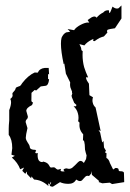

<svg xmlns="http://www.w3.org/2000/svg" viewBox="-20 -684 486 720"><path d="M55.7 -49.3Q46.9 -73.7 24.4 -93.3L35.6 -99.6L22.9 -104L25.9 -128.4Q25.9 -161.1 12.7 -178.2V-201.2Q12.7 -212.4 14.6 -232.4V-271Q21.5 -288.6 21.5 -300.8Q21.5 -307.6 18.6 -313Q27.3 -319.3 27.3 -326.2L26.4 -333Q26.4 -335.4 32 -341.1Q37.6 -346.7 38.1 -350.6Q38.6 -355 42 -356.7Q45.4 -358.4 48.8 -359.4Q52.2 -360.4 54.9 -361.6Q57.6 -362.8 63.5 -372.6Q85.4 -400.9 109.9 -412.1L121.6 -411.6Q128.4 -427.2 147.5 -429.2H162.6L164.1 -404.3L160.2 -407.2V-388.2L164.1 -386.2Q161.6 -363.8 150.9 -362.3L132.8 -359.9L115.7 -344.7L109.9 -346.7L98.1 -335.9L97.7 -307.1Q97.7 -301.8 104 -299.3L100.1 -290Q78.6 -279.8 78.6 -268.1L84.5 -247.1Q84.5 -240.2 80.3 -236.6Q76.2 -232.9 76.2 -226.1L83 -203.6Q76.7 -176.8 76.7 -167.5Q76.7 -162.6 78.9 -158.2Q81.1 -153.8 83.7 -149.7Q86.4 -145.5 88.9 -141.4Q91.3 -137.2 91.8 -132.8Q92.3 -122.1 112.3 -122.1L115.7 -119.1L111.8 -112.3L115.2 -108.9L121.6 -110.4L121.1 -101.6Q121.1 -76.2 138.7 -76.2L142.1 -78.1Q150.4 -76.2 155.5 -73Q160.6 -69.8 162.8 -65.9Q165 -62 167 -58.8Q168.9 -55.7 171.4 -55.7Q174.3 -55.7 180.7 -56.6Q184.1 -56.6 186 -55.2Q188 -53.7 191.2 -50.8Q194.3 -47.9 197.8 -47.9L209 -50.8L207 -45.4Q207 -41 216.8 -41L222.7 -41.5Q218.3 -44.4 218.3 -46.9Q218.3 -50.8 228.5 -52.7L238.3 -50.8Q245.6 -50.8 251.5 -55.4Q257.3 -60.1 262.7 -65.7Q268.1 -71.3 272.7 -75.9Q277.3 -80.6 282.2 -80.6Q288.1 -80.6 294.4 -72.8L302.7 -87.4Q303.2 -94.2 304.7 -101.1Q301.3 -111.3 298.8 -123Q298.3 -145 295.9 -152.8Q294.4 -157.7 292.5 -157.7H292Q291.5 -157.7 291 -156.7L292 -180.2Q282.2 -190.9 279.3 -202.6Q277.8 -208 277.8 -215.3L278.3 -224.1L272.9 -229.5Q274.4 -236.3 274.4 -242.7Q274.4 -251.5 272 -259.3Q268.1 -274.4 255.9 -285.6H265.1L266.6 -290.5L258.3 -298.3L249.5 -319.3Q249.5 -322.3 247.6 -325.7H249Q249 -328.1 250 -330.1Q251 -332 251 -335.9L250 -335.4V-340.8L244.1 -356Q242.7 -361.3 242.7 -367.7Q242.7 -371.1 243.2 -375L227.1 -407.7L221.2 -445.8L218.8 -443.4Q208.5 -491.7 208.5 -520Q208.5 -533.7 210.9 -542.5Q216.8 -556.6 228 -562.5L243.2 -564.9L233.4 -575.2L257.8 -570.8Q265.6 -582.5 283.2 -591.3Q299.3 -599.6 310.1 -599.6Q312.5 -599.6 314.9 -599.1L308.6 -608.9L323.7 -619.1Q329.6 -622.1 334 -622.1Q338.9 -622.1 342.3 -617.7Q353 -630.4 367.2 -637.2Q374 -645.5 384.8 -645.5Q386.7 -645.5 388.7 -645L389.2 -636.7L391.1 -635.3Q394 -636.7 401.9 -659.2Q411.1 -651.9 418.5 -651.9Q421.9 -651.9 424.8 -653.3L435.5 -663.6V-614.7L411.1 -578.1Q388.2 -574.7 384.3 -572.8Q381.3 -570.8 381.3 -567.4Q381.3 -565.9 381.8 -564.5L382.8 -562L369.6 -547.4Q361.8 -545.4 353 -541.5Q344.7 -537.1 335 -529.8L329.1 -530.3L330.6 -535.6Q330.1 -537.1 328.6 -537.1Q327.1 -537.1 324.7 -535.6Q306.2 -526.4 296.4 -513.7L277.8 -518.6L283.7 -505.9Q284.7 -503.4 284.7 -501Q284.7 -493.7 290 -492.7Q289.6 -485.4 289.6 -478Q289.6 -454.6 295.4 -432.6Q297.9 -423.8 301.8 -414.3Q305.7 -404.8 310.5 -393.6L303.7 -394.5Q302.7 -394 302.7 -392.1Q302.7 -391.1 303.2 -389.2Q304.7 -382.3 313.5 -370.1L315.4 -327.1L328.6 -319.3Q326.7 -313 326.7 -307.1Q326.7 -302.2 328.1 -297.9Q330.1 -288.6 338.4 -280.8L357.4 -192.9L349.6 -196.3L355.5 -187L363.3 -149.9L368.2 -155.3L370.1 -130.9L377.4 -118.7L373.5 -112.8L379.4 -109.4L378.9 -91.8Q388.2 -87.4 392.1 -72.8L404.3 -48.3L413.1 -54.2Q424.8 -54.2 424.8 -47.9Q424.8 -42 429.7 -42Q444.8 -42 444.8 -35.6L445.8 -1L400.4 6.3L391.6 1L363.8 3.4L349.6 -1.5L352.1 -4.9L324.7 -28.3Q324.2 -35.6 323.2 -42.5L321.8 -33.2L314 -23.9L308.6 -24.9Q303.7 -24.9 300.3 -21.7Q296.9 -18.6 293.9 -14.9Q291 -11.2 287.8 -8.1Q284.7 -4.9 280.3 -4.9Q273.9 -4.9 265.6 -10.7Q257.3 5.4 236.8 5.4Q217.8 5.4 205.1 -1L178.2 16.1Q166.5 15.6 166.5 10.3L171.9 2L170.4 -2.4L168.5 2.9L164.1 8.8L161.6 2.4L160.6 6.3L161.6 13.7Q137.2 -9.3 107.9 -10.7L98.1 -22.5L96.7 -15.1L81.1 -31.7V-41L74.7 -32.2L63.5 -43.5L70.3 -55.7Z"/></svg>

Font: Truetypewriter PolyglOTT
Style: Regular
Weight: 400
Designer: Sergey Beatoff a.k.a. Sam_T
Version: Version 3.76